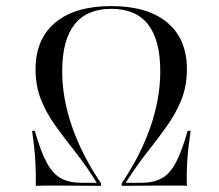

<svg xmlns="http://www.w3.org/2000/svg" viewBox="-20 -602 711 622"><path d="M96 0Q96.8 -38.7 94.4 -81.5Q91.9 -124.2 83.9 -178.2H92.7Q111.3 -112.9 131 -75.8Q150.8 -38.7 177.8 -24.2Q204.8 -9.7 246 -9.7H293.5Q259.7 -64.5 224.6 -108.9Q189.5 -153.2 160.1 -194Q130.6 -234.7 112.9 -279Q95.2 -323.4 95.2 -377.4Q95.2 -475.8 159.3 -529Q223.4 -582.3 340.3 -582.3Q458.1 -582.3 521.8 -529Q585.5 -475.8 585.5 -377.4Q585.5 -323.4 567.7 -279Q550 -234.7 521 -194Q491.9 -153.2 456.9 -108.9Q421.8 -64.5 387.1 -9.7H435.5Q476.6 -9.7 503.6 -24.2Q530.6 -38.7 550 -75.8Q569.4 -112.9 587.9 -178.2H597.6Q589.5 -124.2 586.7 -81.5Q583.9 -38.7 585.5 0Q578.2 -0.8 566.5 -0.8Q554.8 -0.8 537.5 -0.8Q520.2 -0.8 492.7 -0.8Q467.7 -0.8 436.7 -0.4Q405.6 0 374.2 0V-8.1Q435.5 -98.4 467.3 -190.7Q499.2 -283.1 499.2 -371Q499.2 -573.4 341.1 -573.4Q181.5 -573.4 181.5 -371Q181.5 -283.1 213.7 -190.7Q246 -98.4 307.3 -8.1V0Q270.2 0 239.5 -0.4Q208.9 -0.8 177.4 -0.8Q162.1 -0.8 150 -0.8Q137.9 -0.8 125.4 -0.8Q112.9 -0.8 96 0Z"/></svg>

Font: Playfair 144pt
Style: Italic
Weight: 400
Italic angle: -15.6°
Designer: Claus Eggers Sørensen
Foundry: Claus Eggers Sørensen
Version: Version 2.001;gftools[0.9.30]